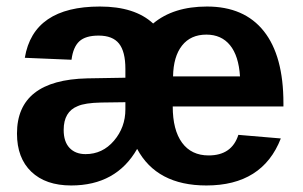

<svg xmlns="http://www.w3.org/2000/svg" viewBox="-20 -558 929 588"><path d="M612 10Q460 10 400 -102Q336 10 198 10Q120 10 76 -32Q32 -74 32 -149Q32 -313 247 -318L364 -320V-347Q364 -400 344.5 -424.5Q325 -449 282 -449Q242 -449 223 -431.5Q204 -414 199 -375L56 -381Q82 -538 286 -538Q393 -538 449 -486Q511 -538 614 -538Q728 -538 788 -462.5Q848 -387 848 -242V-232H509Q509 -160 537.5 -121Q566 -82 619 -82Q690 -82 710 -145L840 -134Q784 10 612 10ZM242 -86Q294 -86 329 -127Q364 -168 364 -223V-245L290 -244Q240 -243 218 -233Q175 -216 175 -160Q175 -124 193 -105Q211 -86 242 -86ZM612 -452Q564 -452 537.5 -418.5Q511 -385 510 -324H715Q711 -387 684.5 -419.5Q658 -452 612 -452Z"/></svg>

Font: Libra Sans
Style: Bold
Weight: 700
Foundry: Context Ltd
Version: Version 1.000